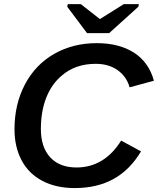

<svg xmlns="http://www.w3.org/2000/svg" viewBox="-20 -909 772 938"><path d="M571.8 -222.2 668.9 -169.4Q614.3 -78.1 533.9 -34.2Q453.6 9.8 345.2 9.8Q253.9 9.8 187 -25.4Q120.1 -60.5 85.4 -126Q50.8 -191.4 50.8 -277.8Q50.8 -399.9 102.1 -497.1Q153.3 -593.8 245.1 -646Q336.9 -698.2 452.6 -698.2Q562.5 -698.2 635 -651.4Q707.5 -604.5 731.9 -514.6L613.3 -482.4Q598.1 -535.6 554.4 -566.4Q510.7 -597.2 447.8 -597.2Q348.6 -597.2 282.7 -540.5Q232.9 -499.5 206.3 -432.6Q179.7 -365.7 179.7 -278.8Q179.7 -189.9 225.3 -140.4Q271 -90.8 354 -90.8Q421.4 -90.8 476.3 -123.8Q531.2 -156.7 571.8 -222.2ZM655.8 -876 513.2 -747.1H405.3L308.6 -876L311 -888.7H375L467.3 -816.4H469.2L584.5 -888.7H658.7Z"/></svg>

Font: Arimo SemiBold
Style: Italic
Weight: 600
Italic angle: -12°
Version: Version 1.33